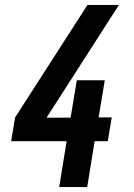

<svg xmlns="http://www.w3.org/2000/svg" viewBox="-20 -755 540 775"><path d="M219 0 249 -185H25L41 -281L333 -735H460L168 -280H265L290 -431H403L378 -281H431L415 -185H362L332 0Z"/></svg>

Font: Iosevka Custom
Style: Bold Italic
Weight: 700
Italic angle: -9°
Designer: Belleve Invis
Foundry: Belleve Invis
Version: Version 30.3.1; ttfautohint (v1.8.3)